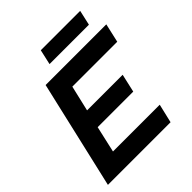

<svg xmlns="http://www.w3.org/2000/svg" viewBox="-234 -1027 1179 1179"><g transform="rotate(-45 355.5 -438.0)"><path d="M21 0 184 -704H711L683 -581H293L254 -414H563L536 -295H227L188 -123H594L565 0ZM656 -876 634 -778H292L314 -876Z"/></g></svg>

Font: Prodigy Sans SemiBold
Style: Italic
Weight: 600
Italic angle: -13°
Designer: Wei Huang
Foundry: Wei Huang
Version: Version 1.003; ttfautohint (v1.8.3)